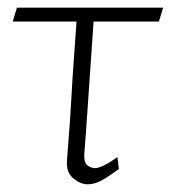

<svg xmlns="http://www.w3.org/2000/svg" viewBox="-20 -470 444 499"><path d="M208 9Q190 9 171 -6Q152 -21 154 -52Q159 -113 161.5 -151Q164 -189 165.5 -215Q167 -241 168.5 -267Q170 -293 173 -331Q176 -369 180 -430L225 -440Q221 -378 216.5 -316.5Q212 -255 208 -193Q204 -131 199 -69Q198 -47 207.5 -40Q217 -33 227 -33Q236 -33 252 -41Q268 -49 285 -62L289 -31Q261 -10 243 -0.5Q225 9 208 9ZM13 -414 24 -450H404L393 -414Z"/></svg>

Font: Ancizar Sans Thin
Style: Italic
Weight: 100
Italic angle: -4°
Designer: Cesar Puertas, Viviana Monsalve, Julian Moncada, Julian Prieto, Jose Castro, Mariel Hernandez, Felipe Aragon, Sara Alarc
Version: Version 8.100